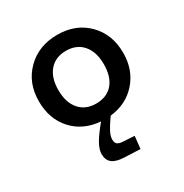

<svg xmlns="http://www.w3.org/2000/svg" viewBox="-167 -618 949 990"><g transform="rotate(-30 307.0 -123.5)"><path d="M200 161Q200 135 219 101Q238 67 282 14Q180 6 118 -62Q56 -130 56 -236Q56 -345 127 -415.5Q198 -486 309 -486Q419 -486 488.5 -416Q558 -346 558 -235Q558 -135 498 -66.5Q438 2 340 13Q312 52 298.5 78Q285 104 285 124Q285 143 295 151.5Q305 160 329 161L395 165L387 239L292 235Q244 233 222 215Q200 197 200 161ZM172 -236Q172 -162 208 -120Q244 -78 307 -78Q371 -78 406.5 -119Q442 -160 442 -235Q442 -308 406 -350Q370 -392 307 -392Q244 -392 208 -350.5Q172 -309 172 -236Z"/></g></svg>

Font: Intel One Mono Medium
Style: Regular
Weight: 500
Monospace: yes
Designer: Fred Shallcrass
Foundry: Frere-Jones Type LLC
Version: Version 1.400;hotconv 1.1.0;makeotfexe 2.6.0;FJTRelease1.4